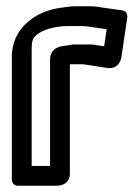

<svg xmlns="http://www.w3.org/2000/svg" viewBox="-20 -580 448 618"><path d="M141.1 -45.9H81.9V-421.3C81.9 -454.7 88.8 -459.5 98 -467.8C115.2 -482.5 151.9 -496.1 198.7 -496.1H247.7C254.8 -496.1 262.9 -494.5 271.2 -493.4L323.4 -486L315.2 -430.9L285.2 -435.6C280.8 -436.3 277 -436.9 272.3 -436.9H223.3C210.6 -436.9 201.5 -434.4 195.4 -433.6L181.1 -431.6C177.1 -431 141.1 -426.8 141.1 -387.7ZM160.7 17.9C210.5 17.9 204.9 -26.3 204.9 -26.3L204.9 -373.1L247.6 -373.1C247.9 -373.1 249.7 -373 252.8 -372.4L323.9 -361.4C368.6 -354.5 371.5 -400.9 371.5 -400.9L389.5 -522.9C391.3 -534.9 385.2 -545 373.8 -546.6L303.5 -556.5C294.7 -558.4 282.5 -559.9 272.3 -559.9H223.3C214 -559.9 204.9 -559.2 195.2 -557.6C149.5 -552.4 108.9 -543.5 68 -508.2C36 -479.7 18.1 -442.4 18.1 -396.7V-1.7C18.1 9 25.6 17.9 37.7 17.9Z"/></svg>

Font: Tape
Style: Regular
Weight: 500
Foundry: Cannot Into Space Fonts
Version: Version 0.97